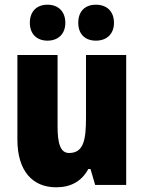

<svg xmlns="http://www.w3.org/2000/svg" viewBox="-20 -787 611 817"><path d="M107 -690C107 -641 138 -614 182 -614C227 -614 258 -642 258 -690C258 -739 227 -767 182 -767C138 -767 107 -740 107 -690ZM313 -690C313 -642 342 -614 388 -614C434 -614 465 -642 465 -690C465 -739 434 -767 388 -767C343 -767 313 -740 313 -690ZM517 -553H346V-289C346 -194 337 -136 274 -136C238 -136 225 -174 225 -248V-553H54V-193C54 -60 118 10 219 10C281 10 327 -15 356 -68H365L385 0H517Z"/></svg>

Font: Noto Sans Armenian Condensed Black
Style: Regular
Weight: 900
Width: 3
Designer: Monotype Design Team
Foundry: Monotype Imaging Inc.
Version: Version 2.008